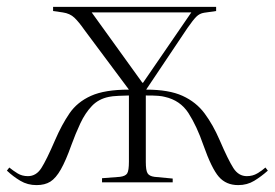

<svg xmlns="http://www.w3.org/2000/svg" viewBox="-20 -529 797 557"><path d="M86 8Q60 8 39 -4.5Q18 -17 0 -34L7 -43Q18 -34 31 -26Q44 -18 61 -18Q85 -18 100 -41.5Q115 -65 140 -123Q159 -167 181.5 -200Q204 -233 244 -251Q284 -269 354 -269L225 -442Q209 -465 196 -477.5Q183 -490 162 -493L134 -497V-509H607V-497L572 -492Q559 -490 549.5 -480.5Q540 -471 524 -448L404 -269Q470 -269 509.5 -251Q549 -233 573.5 -200Q598 -167 617 -123Q642 -65 657 -41.5Q672 -18 696 -18Q713 -18 726.5 -26Q740 -34 750 -43L757 -34Q738 -17 717.5 -4.5Q697 8 671 8Q636 8 615 -16Q594 -40 570 -108Q551 -163 527 -200.5Q503 -238 458 -248Q451 -250 439 -251Q427 -252 403 -252V-59Q403 -35 408 -26.5Q413 -18 428 -16L481 -11V0H276V-12L328 -16Q344 -18 349 -26Q354 -34 354 -60V-252Q345 -252 324.5 -251Q304 -250 296 -248Q266 -242 246.5 -221.5Q227 -201 213 -171Q199 -141 187 -108Q171 -63 156.5 -37.5Q142 -12 126 -2Q110 8 86 8ZM393 -289H395L535 -493H246Z"/></svg>

Font: Display Extralight
Style: Regular
Weight: 200
Designer: Latin by Veronika Burian and Jose Scaglione. Greek by Irene Vlachou. Cyrillic by Vera Evstafieva.
Foundry: TypeTogether
Version: Version 3.002